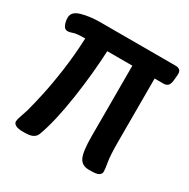

<svg xmlns="http://www.w3.org/2000/svg" viewBox="-128 -638 743 755"><g transform="rotate(30 244.0 -260.5)"><path d="M67 2Q47 2 36.5 -4Q26 -10 26 -19Q26 -28 30.5 -40.5Q35 -53 43 -78Q51 -106 63.5 -162.5Q76 -219 86 -291Q96 -363 99 -438Q60 -438 47 -433Q34 -428 23 -428Q11 -428 4.5 -442.5Q-2 -457 -2 -475Q-2 -502 35 -512.5Q72 -523 120 -523H461Q473 -523 480 -516.5Q487 -510 485 -491L483 -470Q481 -451 473.5 -444.5Q466 -438 454 -438H414V-154Q414 -89 419 -61Q424 -33 424 -21Q424 -10 414 -4Q404 2 379 2H369Q337 2 325 -23.5Q313 -49 313 -120V-438H199Q197 -391 191.5 -334.5Q186 -278 177.5 -220.5Q169 -163 157.5 -112Q146 -61 132 -24Q127 -11 114.5 -4.5Q102 2 77 2Z"/></g></svg>

Font: Asap Condensed Medium
Style: Regular
Weight: 500
Width: 3
Designer: Pablo Cosgaya
Foundry: Omnibus-Type
Version: Version 3.001; ttfautohint (v1.8.4.7-5d5b)